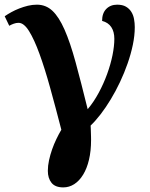

<svg xmlns="http://www.w3.org/2000/svg" viewBox="-51 -566 645 826"><path d="M107.9 -545.9Q146.5 -545.9 174.6 -519.5Q202.6 -493.2 226.8 -438.2Q251 -383.3 274.2 -298.3Q297.4 -213.4 326.2 -96.2Q352.5 -127.4 373.8 -167Q395 -206.5 409.9 -247.6Q424.8 -288.6 432.9 -328.1Q440.9 -367.7 440.9 -398.9Q440.9 -429.7 427.7 -449.5Q414.6 -469.2 388.2 -476.1Q388.2 -509.3 406.2 -527.6Q424.3 -545.9 453.1 -545.9Q476.1 -545.9 490.7 -537.4Q505.4 -528.8 513.9 -515.1Q522.5 -501.5 525.6 -484.1Q528.8 -466.8 528.8 -449.2Q528.8 -413.1 520.5 -373.3Q512.2 -333.5 498 -293Q483.9 -252.4 465.3 -213.1Q446.8 -173.8 425.5 -138.7Q404.3 -103.5 382.1 -74.7Q359.9 -45.9 338.9 -25.9Q339.4 -19.5 339.6 -11.2Q339.8 -2.9 340.1 5.6Q340.3 14.2 340.6 22.2Q340.8 30.3 340.8 36.1Q340.8 83.5 331.8 121.3Q322.8 159.2 306.6 185.5Q290.5 211.9 268.6 226.1Q246.6 240.2 221.2 240.2Q186.5 240.2 170.7 220.5Q154.8 200.7 154.8 168.9Q154.8 147 159.9 123.5Q165 100.1 173.1 76.9Q181.2 53.7 191.7 32Q202.1 10.3 212.9 -7.8Q188 -104.5 164.8 -188.2Q141.6 -272 118.9 -334.2Q96.2 -396.5 74 -432.1Q51.8 -467.8 28.8 -467.8Q18.6 -467.8 8.3 -464.1Q-2 -460.4 -11.2 -455.1L-30.8 -496.1Q-18.1 -504.9 -2.2 -513.7Q13.7 -522.5 31.7 -529.5Q49.8 -536.6 69.1 -541.3Q88.4 -545.9 107.9 -545.9Z"/></svg>

Font: Droid Serif
Style: Bold
Weight: 700
Designer: Monotype Design team
Foundry: Monotype Imaging Inc.
Version: Version 1.03